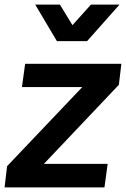

<svg xmlns="http://www.w3.org/2000/svg" viewBox="-40 -820 551 840"><path d="M-20 0 -9 -93 320 -439H56L70 -541H491L480 -449L152 -103H431L417 0ZM209 -640 114 -800H222L277 -710L358 -800H483L341 -640Z"/></svg>

Font: Plus Jakarta Sans SemiBold
Style: Italic
Weight: 600
Italic angle: -8°
Designer: Gumpita Rahayu
Foundry: Tokotype
Version: Version 2.071; ttfautohint (v1.8.4.7-5d5b);gftools[0.9.29]